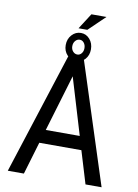

<svg xmlns="http://www.w3.org/2000/svg" viewBox="-101 -1013 778 1079"><g transform="rotate(10 288.0 -473.5)"><path d="M408.2 -185.5H168L112.8 0H21L250 -710.9H326.7L556.2 0H464.4ZM191.4 -262.7H385.3L288.1 -585.9ZM331.1 -947.3H417L323.7 -857.4H273.4ZM218.8 -752.4Q218.8 -787.1 240.2 -810.5Q261.7 -834 292 -834Q321.8 -834 342.3 -810.5Q362.8 -787.1 362.8 -752.4Q362.8 -718.8 342.5 -695.8Q322.3 -672.9 292 -672.9Q261.7 -672.9 240.2 -695.6Q218.8 -718.3 218.8 -752.4ZM256.3 -752.4Q256.3 -734.9 266.8 -722.9Q277.3 -710.9 292 -710.9Q306.2 -710.9 315.9 -722.9Q325.7 -734.9 325.7 -752.4Q325.7 -771 315.9 -783.2Q306.2 -795.4 292 -795.4Q277.3 -795.4 266.8 -783.2Q256.3 -771 256.3 -752.4Z"/></g></svg>

Font: Roboto Condensed
Style: Regular
Weight: 400
Designer: Google
Version: Version 2.001047; 2015